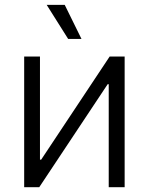

<svg xmlns="http://www.w3.org/2000/svg" viewBox="-20 -775 616 795"><path d="M496.1 0H430.2V-426.3H425.8L142.6 0H80.1V-541H145.5V-113.8H150.4L434.1 -541H496.1ZM262.2 -613.8 173.3 -754.9H248L317.4 -613.8Z"/></svg>

Font: Inter 17pt Light
Style: Regular
Weight: 300
Version: Version 4.001;git-66647c0bb